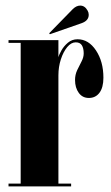

<svg xmlns="http://www.w3.org/2000/svg" viewBox="-20 -667 396 687"><path d="M10.5 0V-10H54V-513.5H10.5V-523.5H189V-462Q191 -471 199.8 -486.5Q208.5 -502 223 -514.2Q237.5 -526.5 257.5 -526.5Q297 -526.5 323.5 -486.5Q350 -446.5 350 -389Q350 -354 336 -335.2Q322 -316.5 298 -316.5Q275 -316.5 261.8 -334.8Q248.5 -353 248.5 -381Q248.5 -399.5 256.2 -416Q264 -432.5 271.8 -447.2Q279.5 -462 279.5 -476Q279.5 -494 273 -504.8Q266.5 -515.5 251 -515.5Q234.5 -515.5 220.5 -498.5Q206.5 -481.5 197.8 -454.8Q189 -428 189 -397.5V-10H234.5V0ZM158.5 -544.5 156 -548 240 -634Q253 -647 267 -647Q283.5 -647 293.5 -629Q297.5 -622 297.5 -614Q297.5 -592.5 270.5 -583.5Z"/></svg>

Font: Imbue 100pt ExtraBold
Style: Regular
Weight: 800
Designer: Tyler Finck
Foundry: Etcetera Type Company
Version: Version 1.102; ttfautohint (v1.8.3)